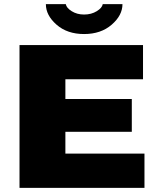

<svg xmlns="http://www.w3.org/2000/svg" viewBox="-20 -905 762 925"><path d="M475 -885H570Q570 -831 518 -786Q466 -741 385 -741Q304 -741 252.5 -786Q201 -831 201 -885H297Q300 -867 325.5 -851Q351 -835 385 -835Q420 -835 446 -851Q472 -867 475 -885ZM676 0H74V-688H669V-523H295V-428H615V-270H295V-165H676Z"/></svg>

Font: Archicoco
Style: Regular
Weight: 400
Designer: Hector Gatti
Foundry: Hector Gatti
Version: 1.002